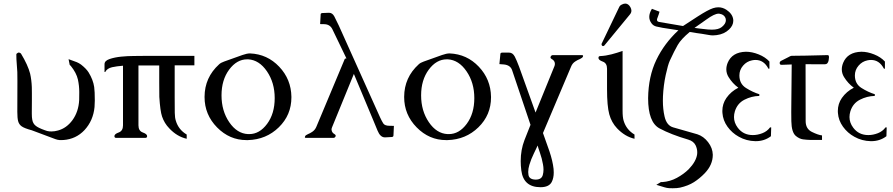

<svg xmlns="http://www.w3.org/2000/svg" viewBox="-20 -762 4935 1061"><path d="M155.8 -42Q114.3 -53.2 99.6 -64Q85 -74.2 80.1 -92.8Q75.7 -109.4 75.7 -144L76.2 -313Q76.2 -346.7 75.7 -363.8Q74.2 -393.1 72.3 -413.1Q70.3 -433.1 70.3 -460.9Q70.3 -466.3 79.6 -470.7Q81.5 -471.7 84 -471.7Q88.9 -471.7 95.7 -466.3Q134.3 -402.3 146.5 -355Q154.3 -320.3 155.8 -280.8Q156.2 -265.1 156.2 -248V-206.5Q155.8 -179.7 155.8 -146V-133.3Q155.8 -112.8 158.2 -101.1Q161.6 -79.6 176.8 -67.4Q190.4 -55.7 227.5 -42.5Q240.7 -37.1 252.4 -36.1Q258.3 -35.6 264.2 -35.6Q282.2 -35.6 300.8 -41Q347.7 -53.7 380.4 -98.1Q414.1 -144.5 417.5 -209Q418 -218.8 418 -253.4Q418 -287.6 410.6 -322.3Q402.3 -359.4 371.1 -397.9Q369.1 -400.4 365.2 -403.3L358.9 -435.1L404.3 -418.5Q416 -413.6 427.7 -405.3Q457 -382.3 469.7 -361.8Q494.6 -321.3 500.5 -281.2Q503.9 -257.3 503.9 -206.5Q503.9 -189 502.4 -170.4Q495.1 -95.2 446.8 -43Q399.9 6.8 330.6 11.7Q323.7 12.2 311 12.2Q297.4 11.2 286.1 6.8Z M745.1 -69.3Q745.1 -38.6 769 -30Q793 -21.5 793 -9.8Q793 0 782.7 0H622.1Q612.3 0 612.3 -9.8Q612.3 -21.5 636 -30Q659.7 -38.6 659.7 -69.3V-398.9Q624 -396 599.6 -390.6Q571.8 -384.3 561.5 -364.3H557.6V-407.2Q557.6 -426.3 585.4 -435.8Q613.3 -445.3 649.7 -449Q686 -452.6 720.7 -452.6Q755.4 -452.6 769.5 -453.1H1054.2V-400.9H945.3V-223.1Q945.3 -166 945.8 -138.4Q946.3 -110.8 951.7 -94.7Q966.3 -45.4 1011.7 -18.6V4.9Q958 -7.3 915.5 -52.7Q888.2 -80.6 875.5 -118.2Q865.2 -148.4 860.4 -226.6Q859.9 -234.4 859.9 -305.2V-400.4H745.1Z M1590.3 -224.1Q1590.3 -126.5 1520.8 -58.6Q1451.2 9.3 1350.1 12.2H1342.3Q1248.5 12.2 1179.4 -58.1Q1110.4 -128.4 1110.4 -225.6V-227.1Q1110.8 -334 1190.9 -406.7Q1200.2 -415.5 1218.5 -421.9Q1236.8 -428.2 1265.6 -438.7Q1294.4 -449.2 1319.6 -458Q1344.7 -466.8 1360.4 -466.8H1361.8Q1457 -462.9 1522.9 -393.3Q1588.9 -323.7 1590.3 -227.1ZM1345.7 -434.1Q1288.6 -434.1 1246.3 -377.2Q1204.1 -320.3 1204.1 -234.9Q1204.1 -149.4 1246.8 -86.7Q1289.6 -23.9 1350.6 -21H1357.4Q1414.1 -21 1456.1 -77.6Q1498 -134.3 1498 -219.7Q1498 -305.2 1455.1 -367.9Q1412.1 -430.7 1351.6 -434.1Z M2132.8 -66.9 2156.7 -66.4 2154.3 -13.7Q2154.3 -5.9 2145.5 -4.9L2108.9 -2.9H2106.9Q2081.5 -2.9 2066.4 -40Q2050.8 -78.1 2042 -99.1L1935.5 -353.5L1814.9 -58.6Q1812 -51.8 1812 -45.9Q1812 -42 1813.5 -38.1Q1817.4 -26.9 1827.6 -21.5Q1835 -17.1 1835 -12.2Q1835 -10.3 1834.5 -8.8Q1830.6 0 1822.3 0H1670.4Q1664.6 0 1664.6 -3.9Q1664.6 -5.9 1666 -8.8Q1668.5 -15.1 1680.9 -20.3Q1693.4 -25.4 1705.1 -33.2Q1720.7 -43.5 1728 -61L1878.4 -419.9Q1883.8 -434.6 1885.3 -436.5Q1887.2 -439 1894.5 -439L1816.4 -601.1Q1803.2 -627.4 1772.5 -628.4L1749 -628.9L1752 -681.6V-683.1Q1752 -688.5 1760.7 -689.9L1797.4 -691.4H1798.3Q1816.4 -691.4 1827.1 -671.9Q1837.9 -651.4 1852.1 -621.1L2080.6 -112.8Q2089.8 -92.8 2098.1 -79.8Q2106.4 -66.9 2132.8 -66.9Z M2693.4 -224.1Q2693.4 -126.5 2623.8 -58.6Q2554.2 9.3 2453.1 12.2H2445.3Q2351.6 12.2 2282.5 -58.1Q2213.4 -128.4 2213.4 -225.6V-227.1Q2213.9 -334 2293.9 -406.7Q2303.2 -415.5 2321.5 -421.9Q2339.8 -428.2 2368.7 -438.7Q2397.5 -449.2 2422.6 -458Q2447.8 -466.8 2463.4 -466.8H2464.8Q2560.1 -462.9 2626 -393.3Q2691.9 -323.7 2693.4 -227.1ZM2448.7 -434.1Q2391.6 -434.1 2349.4 -377.2Q2307.1 -320.3 2307.1 -234.9Q2307.1 -149.4 2349.9 -86.7Q2392.6 -23.9 2453.6 -21H2460.4Q2517.1 -21 2559.1 -77.6Q2601.1 -134.3 2601.1 -219.7Q2601.1 -305.2 2558.1 -367.9Q2515.1 -430.7 2454.6 -434.1Z M2966.8 272.5Q2872.6 272.5 2860.8 179.7Q2857.4 153.3 2857.4 128.4Q2857.4 65.9 2878.4 11.7Q2895 -31.2 2911.6 -72.3L2809.6 -375Q2799.8 -402.3 2764.6 -405.8L2739.7 -407.7L2745.1 -462.9Q2745.1 -471.2 2755.4 -471.2H2793.9Q2813 -471.2 2824.7 -449.2Q2835 -429.2 2848.1 -394.5L2939.5 -140.1L3043.9 -396.5Q3046.4 -402.3 3046.4 -409.7Q3046.4 -414.1 3044.9 -418.5Q3040 -430.2 3029.8 -435.1Q3022 -439.5 3022 -444.8Q3022 -445.8 3022.9 -448.7Q3026.4 -457.5 3036.1 -457.5H3195.8Q3202.1 -457.5 3202.1 -453.1Q3202.1 -451.7 3201.2 -448.7Q3198.2 -442.4 3185.1 -436Q3171.4 -430.7 3159.7 -422.9Q3143.1 -412.6 3135.7 -393.6L2980.5 -26.9Q2998.5 21.5 3016.4 74.5Q3034.2 127.4 3039.1 171.4Q3040 181.6 3040 191.4Q3040 222.2 3028.8 243.7Q3013.7 272.5 2966.8 272.5ZM2939 230.5H2940.4Q2972.7 230.5 2979.5 205.1Q2983.4 190.9 2983.4 175.3Q2983.4 161.1 2980.5 146Q2974.6 112.8 2963.6 81.8Q2952.6 50.8 2951.2 42Q2945.3 55.7 2929.9 86.7Q2914.6 117.7 2905.3 148.9Q2898.9 170.4 2898.9 188.5Q2898.9 197.3 2900.4 205.1Q2904.8 229.5 2939 230.5Z M3319.8 -510.7Q3318.4 -509.3 3317.4 -508.8Q3309.6 -504.9 3305.7 -511.7Q3303.7 -515.1 3304.2 -519.5L3400.4 -720.2Q3404.8 -731 3414.1 -735.8Q3425.8 -742.2 3435.1 -742.2Q3452.1 -742.2 3463.4 -722.7Q3469.2 -712.4 3469.2 -703.1Q3469.2 -691.9 3460.9 -682.1ZM3420.4 -150.4Q3420.4 -113.8 3426.3 -94.7Q3441.4 -44.9 3486.3 -18.6V4.9Q3433.6 -7.3 3390.1 -52.7Q3359.4 -85 3346.9 -130.4Q3334.5 -175.8 3334.5 -270V-382.3Q3334.5 -413.1 3310.8 -421.6Q3287.1 -430.2 3287.1 -441.9Q3287.1 -452.1 3296.9 -452.1Q3328.1 -453.6 3358.9 -461.7Q3389.6 -469.7 3420.4 -480.5Z M3791.5 -585.4Q3743.7 -545.9 3725.1 -513.4Q3706.5 -481 3681.6 -427.2Q3670.9 -403.8 3658.7 -347.2Q3646.5 -290.5 3643.6 -230Q3643.1 -217.3 3643.1 -205.6Q3643.1 -158.7 3652.3 -118.7Q3663.6 -68.4 3700.2 -58.1L3833.5 -20Q3868.2 -8.8 3893.1 23.7Q3918 56.2 3918.9 92.8V93.8Q3918.9 148.9 3874.5 195.3Q3846.2 224.6 3814.7 244.6Q3783.2 264.6 3737.8 274.9Q3721.2 278.3 3697.3 278.3Q3688 278.3 3677.2 277.8Q3664.6 276.9 3651.4 272.9L3606.9 259.3L3632.3 244.1H3640.6Q3683.1 241.2 3720.7 220.7Q3758.3 200.2 3785.6 173.3Q3827.1 130.4 3832.5 89.8Q3833 85 3833 79.6Q3833 60.5 3824.2 41.5Q3813 18.1 3782.7 9.3Q3687.5 -18.6 3624.5 -52.5Q3561.5 -86.4 3561.5 -219.2Q3563 -339.4 3606.9 -430.9Q3650.9 -522.5 3729 -594.7L3641.1 -608.4Q3623 -611.3 3606.7 -615.5Q3590.3 -619.6 3580.6 -632.8Q3567.9 -649.4 3567.9 -668.9Q3567.9 -689.5 3582.5 -713.4L3624.5 -697.3Q3621.1 -683.6 3613.3 -663.6Q3610.4 -657.2 3610.4 -652.8Q3610.4 -642.6 3623 -640.6L3754.4 -618.2Q3779.3 -634.8 3835.7 -671.1Q3892.1 -707.5 3920.4 -716.8Q3935.5 -721.7 3949.7 -721.7Q3973.1 -721.7 3994.1 -708Q4027.3 -686 4031.7 -655.3Q4032.2 -651.4 4032.2 -647.5Q4032.2 -621.1 4008.8 -599.1Q3981.9 -573.2 3939.9 -567.9Q3929.7 -566.4 3919.9 -566.4Q3907.7 -566.4 3896.5 -568.8Q3876 -572.3 3858.4 -575.2Q3846.2 -576.7 3826.9 -579.6Q3807.6 -582.5 3791.5 -585.4ZM3817.9 -607.9Q3838.9 -604.5 3892.1 -599.1Q3903.8 -598.1 3914.1 -598.1Q3950.7 -598.1 3968.8 -612.8Q3991.2 -630.9 3991.2 -649.9Q3991.2 -654.3 3990.2 -658.7Q3983.4 -682.1 3954.1 -686.5H3950.7Q3928.2 -686.5 3883.8 -654.3Q3835 -619.1 3817.9 -607.9Z M4241.7 -58.1 4240.2 -9.3Q4204.1 18.1 4156.7 18.1H4153.8Q4104.5 17.1 4063 -6.3Q4025.4 -26.9 4000.2 -61.8Q3975.1 -96.7 3972.2 -137.7Q3971.7 -143.1 3971.7 -148.4Q3971.7 -188.5 3994.1 -220.7Q4019.5 -256.8 4060.1 -277.3Q4027.8 -300.8 4005.9 -336.4Q3993.7 -356.4 3993.7 -378.9Q3993.7 -396 4001 -414.6Q4025.4 -474.1 4102.1 -476.1Q4135.7 -476.1 4172.4 -461.4Q4209 -446.8 4231.9 -421.9V-384.8Q4231.9 -381.8 4229 -381.8Q4226.1 -381.8 4225.1 -384.8Q4200.2 -430.7 4155.3 -430.7Q4146 -430.7 4136.2 -428.7Q4106.4 -422.9 4086.2 -399.2Q4065.9 -375.5 4065.9 -345.2Q4065.9 -298.8 4102.3 -275.9Q4138.7 -252.9 4176.3 -241.2L4175.8 -231.9Q4132.8 -231 4093.8 -210.9Q4054.7 -190.9 4041 -147Q4036.1 -130.9 4036.1 -115.2Q4036.1 -84 4056.6 -56.6Q4086.9 -15.6 4140.1 -15.6Q4166.5 -15.6 4192.9 -25.9Q4219.2 -36.1 4235.4 -58.1Z M4431.6 -407.2 4432.1 -92.8Q4432.1 -49.8 4466.6 -33Q4501 -16.1 4522.5 -13.7V11.2H4456.5Q4438 10.7 4417.7 8.1Q4397.5 5.4 4377.9 -10.7Q4354 -30.8 4353 -92.3Q4352.5 -118.7 4352.5 -142.1Q4352.5 -147.9 4353 -199.7L4355 -405.8Q4318.8 -404.8 4300.8 -403.8H4298.3Q4289.1 -403.8 4288.6 -413.1V-414.1Q4288.6 -421.9 4297.4 -426.3Q4306.2 -431.2 4336.9 -446.3Q4342.8 -449.2 4345.2 -450.7Q4351.1 -453.6 4355 -453.6L4433.1 -454.6L4553.7 -457.5H4554.2Q4561 -457.5 4561 -445.3Q4561 -439 4559.1 -428.7Q4555.2 -406.7 4537.6 -406.7Z M4879.9 -58.1 4878.4 -9.3Q4842.3 18.1 4794.9 18.1H4792Q4742.7 17.1 4701.2 -6.3Q4663.6 -26.9 4638.4 -61.8Q4613.3 -96.7 4610.4 -137.7Q4609.9 -143.1 4609.9 -148.4Q4609.9 -188.5 4632.3 -220.7Q4657.7 -256.8 4698.2 -277.3Q4666 -300.8 4644 -336.4Q4631.8 -356.4 4631.8 -378.9Q4631.8 -396 4639.2 -414.6Q4663.6 -474.1 4740.2 -476.1Q4773.9 -476.1 4810.5 -461.4Q4847.2 -446.8 4870.1 -421.9V-384.8Q4870.1 -381.8 4867.2 -381.8Q4864.3 -381.8 4863.3 -384.8Q4838.4 -430.7 4793.5 -430.7Q4784.2 -430.7 4774.4 -428.7Q4744.6 -422.9 4724.4 -399.2Q4704.1 -375.5 4704.1 -345.2Q4704.1 -298.8 4740.5 -275.9Q4776.9 -252.9 4814.5 -241.2L4814 -231.9Q4771 -231 4731.9 -210.9Q4692.9 -190.9 4679.2 -147Q4674.3 -130.9 4674.3 -115.2Q4674.3 -84 4694.8 -56.6Q4725.1 -15.6 4778.3 -15.6Q4804.7 -15.6 4831.1 -25.9Q4857.4 -36.1 4873.5 -58.1Z"/></svg>

Font: Caudex
Style: Regular
Weight: 400
Version: Version 1.04